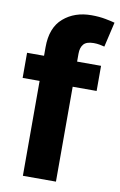

<svg xmlns="http://www.w3.org/2000/svg" viewBox="-87 -811 538 860"><g transform="rotate(10 182.5 -381.0)"><path d="M80.1 0V-431.6H2.9V-545.9H80.1V-585.4Q80.1 -673.8 130.9 -717.8Q181.6 -761.7 258.3 -761.7Q293.5 -761.7 322.5 -756.1Q351.6 -750.5 365.2 -746.6L338.9 -633.3Q329.6 -635.7 316.9 -638.2Q304.2 -640.6 290 -640.6Q256.8 -640.6 243.7 -625.2Q230.5 -609.9 230.5 -582V-545.9H339.4V-431.6H230.5V0Z"/></g></svg>

Font: Inter Tight
Style: Bold
Weight: 700
Designer: Rasmus Andersson
Foundry: rsms
Version: Version 3.004; ttfautohint (v1.8.4.7-5d5b)